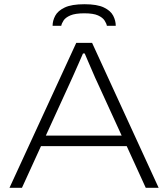

<svg xmlns="http://www.w3.org/2000/svg" viewBox="-20 -889 796 909"><path d="M25 0 341 -686H416L731 0H670L580 -197H174L84 0ZM197 -247H556L443 -494Q438 -504 430.5 -521Q423 -538 414.5 -558Q406 -578 397 -598.5Q388 -619 381 -636H373Q364 -615 352 -588Q340 -561 329 -536Q318 -511 310 -494ZM229 -767Q229 -791 241.5 -814.5Q254 -838 286.5 -853.5Q319 -869 380 -869Q440 -869 472 -853.5Q504 -838 516 -814.5Q528 -791 528 -767H486Q484 -778 475 -792Q466 -806 444 -816Q422 -826 379 -826Q336 -826 313 -816Q290 -806 281 -792Q272 -778 270 -767Z"/></svg>

Font: Archivo SemiExpanded Thin
Style: Regular
Weight: 250
Width: 6
Designer: Hector Gatti
Foundry: Omnibus-Type
Version: Version 2.001